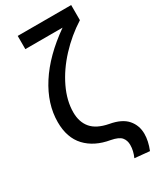

<svg xmlns="http://www.w3.org/2000/svg" viewBox="-225 -807 866 1045"><g transform="rotate(-30 208.0 -284.5)"><path d="M134 -224Q134 -163 166.5 -124.5Q199 -86 272 -72Q345 -59 378 -21Q411 17 411 70Q411 115 390 167L297 158Q314 120 314 84Q314 55 298 36Q282 17 235 8Q141 -8 87.5 -65Q34 -122 34 -220Q34 -334 105.5 -445.5Q177 -557 314 -653H80V-736H416V-641Q337 -591 272.5 -521.5Q208 -452 171 -374.5Q134 -297 134 -224Z"/></g></svg>

Font: Geom
Style: Regular
Weight: 400
Version: Version 1.102